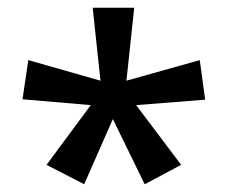

<svg xmlns="http://www.w3.org/2000/svg" viewBox="-20 -780 588 495"><path d="M326 -760 306 -572 495 -625 509 -523 331 -509 447 -355 353 -305 271 -473 197 -305 100 -355 214 -509 38 -524 53 -625 239 -572 219 -760Z"/></svg>

Font: Noto Sans Khmer UI Medium
Style: Regular
Weight: 500
Designer: Danh Hong and the Monotype Design Team
Foundry: Monotype Imaging Inc.
Version: Version 2.002; ttfautohint (v1.8.4.7-5d5b)